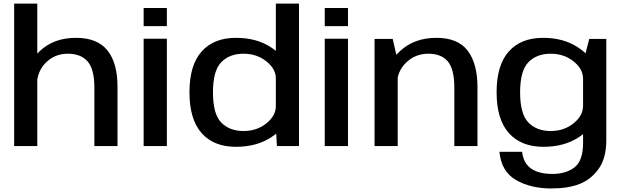

<svg xmlns="http://www.w3.org/2000/svg" viewBox="-20 -805 3437 1058"><path d="M58 0H185.5V-785H58ZM500 0H627.5V-328Q627.5 -458 572 -527.2Q516.5 -596.5 399 -596.5Q275 -596.5 198.2 -522.5Q121.5 -448.5 121.5 -372L183 -332.5Q183 -410 232.2 -459.5Q281.5 -509 354 -509Q425 -509 462.5 -466.8Q500 -424.5 500 -322Z M771.5 0H899.5V-591.5H771.5ZM771.5 -761V-661H899.5V-761Z M1506 0H1627.5V-785H1500V-103.5ZM1280 4Q1395 4 1475 -49Q1555 -102 1555 -154.5L1500 -220Q1500 -167 1447.5 -125Q1395 -83 1322 -83Q1245 -83 1199.2 -129.8Q1153.5 -176.5 1153.5 -296Q1153.5 -415.5 1199.2 -462.2Q1245 -509 1322 -509Q1395 -509 1447.5 -467.2Q1500 -425.5 1500 -373L1555 -437Q1555 -490 1475 -543.2Q1395 -596.5 1280 -596.5Q1158 -596.5 1091 -521.2Q1024 -446 1024 -296.5Q1024 -147 1091 -71.5Q1158 4 1280 4Z M1769.5 0H1897.5V-591.5H1769.5ZM1769.5 -761V-661H1897.5V-761Z M2044 0H2171.5V-470L2144 -590.5H2044ZM2483.5 0H2611V-325.5Q2611 -455 2557 -525.8Q2503 -596.5 2385.5 -596.5Q2261.5 -596.5 2183.2 -522.5Q2105 -448.5 2105 -372L2166.5 -332.5Q2166.5 -410 2217.2 -459.5Q2268 -509 2340.5 -509Q2411.5 -509 2447.5 -466.8Q2483.5 -424.5 2483.5 -322Z M3017.5 233.5Q3110 233.5 3173 209Q3236 184.5 3278.5 125.8Q3321 67 3321 -33V-590.5H3227L3193 -459V-18Q3193 80.5 3146 117Q3099 153.5 3022.5 153.5Q2976 153.5 2939.8 140.8Q2903.5 128 2882.8 101.2Q2862 74.5 2857 31.5H2732Q2742.5 140.5 2823.5 187Q2904.5 233.5 3017.5 233.5ZM2974.5 4Q3089 4 3168.8 -48.5Q3248.5 -101 3248.5 -154.5L3192.5 -220Q3192.5 -167 3140 -125Q3087.5 -83 3014.5 -83Q2937.5 -83 2891.8 -129.8Q2846 -176.5 2846 -296Q2846 -415.5 2891.8 -462.2Q2937.5 -509 3014.5 -509Q3087.5 -509 3140 -467.2Q3192.5 -425.5 3192.5 -373L3247.5 -435.5Q3247.5 -488 3167.5 -542.2Q3087.5 -596.5 2972.5 -596.5Q2850.5 -596.5 2783.5 -521.2Q2716.5 -446 2716.5 -296.5Q2716.5 -147 2784.2 -71.5Q2852 4 2974.5 4Z"/></svg>

Font: Anybody SemiExpanded Medium
Style: Regular
Weight: 500
Width: 6
Version: Version 1.113;gftools[0.9.25]